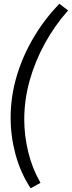

<svg xmlns="http://www.w3.org/2000/svg" viewBox="-20 -890 385 1029"><path d="M345 -834Q273 -753 220.5 -657.5Q168 -562 139 -458.5Q110 -355 110 -250Q110 -164 131 -76.5Q152 11 197 90L144 119Q89 34 63 -63Q37 -160 37 -259Q37 -373 69.5 -482Q102 -591 160.5 -689.5Q219 -788 298 -870Z"/></svg>

Font: Bitter
Style: Italic
Weight: 400
Italic angle: -9°
Designer: Sol Matas, and Bitter project Authors
Foundry: Sol Matas
Version: Version 2.001